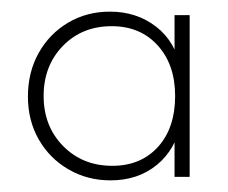

<svg xmlns="http://www.w3.org/2000/svg" viewBox="-20 -702 392 330"><path d="M170 -392Q130 -392 97.5 -411Q65 -430 46.5 -462.5Q28 -495 28 -536Q28 -578 46.5 -611Q65 -644 97 -663Q129 -682 169 -682Q215 -682 248.5 -656Q282 -630 291 -583V-491Q282 -445 249.5 -418.5Q217 -392 170 -392ZM173 -417Q222 -417 251.5 -449.5Q281 -482 281 -537Q281 -591 251 -624Q221 -657 172 -657Q121 -657 88 -623Q55 -589 55 -537Q55 -485 88.5 -451Q122 -417 173 -417ZM280 -398V-472L286 -541L280 -608V-676H306V-398Z"/></svg>

Font: Outfit Thin
Style: Regular
Weight: 100
Designer: Rodrigo Fuenzalida
Foundry: fragTYPE
Version: Version 1.100;gftools[0.9.27]